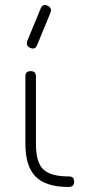

<svg xmlns="http://www.w3.org/2000/svg" viewBox="-20 -744 355 764"><path d="M100.5 -553.5Q82 -561.5 88.5 -581L141.5 -709.5Q149.5 -730.5 169 -721.5Q187.5 -713.5 181 -694L128 -565.5Q120 -544.5 100.5 -553.5ZM253 0Q163 0 122 -41Q81 -82 81 -171V-440Q81 -461 102 -461Q123 -461 123 -440V-171Q123 -99 151.8 -70.5Q180.5 -42 253 -42Q266 -42 270.5 -36.5Q275 -31 275 -21Q275 0 253 0Z"/></svg>

Font: Jura Light Light
Style: Regular
Weight: 300
Version: Version 5.106